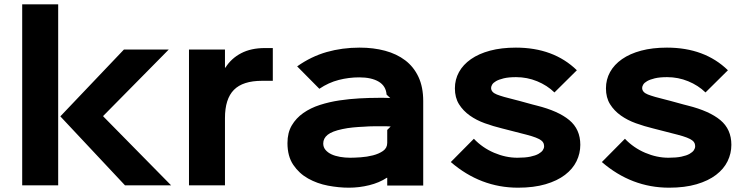

<svg xmlns="http://www.w3.org/2000/svg" viewBox="-20 -860 3464 891"><path d="M774 0H560L260 -320L555 -630H763L459 -322V-320ZM250 0H83V-840H250Z M1246 -485H1196Q1107 -485 1065.5 -443Q1024 -401 1024 -312V0H857V-630H1024V-546H1026Q1053 -589 1099 -613Q1145 -637 1209 -637H1246Z M1944 -391V1H1777V-35H1775Q1740 -12 1693.5 -0.5Q1647 11 1599 11Q1552 11 1502 1.5Q1452 -8 1410 -31.5Q1368 -55 1341 -95Q1314 -135 1314 -196Q1314 -244 1334 -278Q1354 -312 1387.5 -335.5Q1421 -359 1464.5 -373Q1508 -387 1555 -394Q1602 -401 1648.5 -403.5Q1695 -406 1735 -406Q1737 -406 1745 -406Q1753 -406 1762.5 -406Q1772 -406 1780.5 -405.5Q1789 -405 1791 -405L1774 -421Q1771 -461 1737.5 -481Q1704 -501 1647 -501Q1599 -501 1552 -489Q1505 -477 1462 -448L1359 -552Q1424 -598 1496 -618.5Q1568 -639 1649 -639Q1713 -639 1767 -624.5Q1821 -610 1860.5 -580Q1900 -550 1922 -503Q1944 -456 1944 -391ZM1793 -273Q1791 -273 1785 -273.5Q1779 -274 1773 -274Q1767 -274 1761.5 -274Q1756 -274 1755 -274Q1735 -274 1714.5 -274Q1694 -274 1668 -272Q1643 -271 1617.5 -268.5Q1592 -266 1569 -261Q1521 -251 1500.5 -234.5Q1480 -218 1480 -194Q1480 -177 1490.5 -164.5Q1501 -152 1518 -144Q1535 -136 1558 -132Q1581 -128 1605 -128Q1624 -128 1653.5 -130Q1683 -132 1710.5 -139Q1738 -146 1757.5 -159.5Q1777 -173 1777 -197V-257Z M2673 -188Q2673 -148 2655.5 -112Q2638 -76 2602 -48.5Q2566 -21 2511.5 -5Q2457 11 2384 11Q2210 11 2072 -108L2179 -216Q2219 -174 2273 -151Q2327 -128 2381 -128Q2417 -128 2441 -133Q2465 -138 2479 -146Q2493 -154 2499 -163Q2505 -172 2505 -181Q2505 -188 2502.5 -195Q2500 -202 2491.5 -208.5Q2483 -215 2466.5 -221.5Q2450 -228 2423 -235Q2418 -236 2401.5 -240.5Q2385 -245 2366.5 -249.5Q2348 -254 2331.5 -258.5Q2315 -263 2310 -264Q2269 -274 2230 -288Q2191 -302 2160 -324Q2129 -346 2110 -376.5Q2091 -407 2091 -450Q2091 -491 2110 -525.5Q2129 -560 2165.5 -585.5Q2202 -611 2254.5 -625Q2307 -639 2374 -639Q2549 -639 2657 -534L2553 -431Q2519 -464 2472.5 -483Q2426 -502 2375 -502Q2340 -502 2317.5 -496.5Q2295 -491 2282 -483.5Q2269 -476 2264 -467.5Q2259 -459 2259 -452Q2259 -432 2285.5 -421.5Q2312 -411 2370 -397Q2375 -396 2389.5 -392Q2404 -388 2420.5 -383.5Q2437 -379 2451.5 -375Q2466 -371 2471 -370Q2571 -345 2622 -302.5Q2673 -260 2673 -188Z M3374 -188Q3374 -148 3356.5 -112Q3339 -76 3303 -48.5Q3267 -21 3212.5 -5Q3158 11 3085 11Q2911 11 2773 -108L2880 -216Q2920 -174 2974 -151Q3028 -128 3082 -128Q3118 -128 3142 -133Q3166 -138 3180 -146Q3194 -154 3200 -163Q3206 -172 3206 -181Q3206 -188 3203.5 -195Q3201 -202 3192.5 -208.5Q3184 -215 3167.5 -221.5Q3151 -228 3124 -235Q3119 -236 3102.5 -240.5Q3086 -245 3067.5 -249.5Q3049 -254 3032.5 -258.5Q3016 -263 3011 -264Q2970 -274 2931 -288Q2892 -302 2861 -324Q2830 -346 2811 -376.5Q2792 -407 2792 -450Q2792 -491 2811 -525.5Q2830 -560 2866.5 -585.5Q2903 -611 2955.5 -625Q3008 -639 3075 -639Q3250 -639 3358 -534L3254 -431Q3220 -464 3173.5 -483Q3127 -502 3076 -502Q3041 -502 3018.5 -496.5Q2996 -491 2983 -483.5Q2970 -476 2965 -467.5Q2960 -459 2960 -452Q2960 -432 2986.5 -421.5Q3013 -411 3071 -397Q3076 -396 3090.5 -392Q3105 -388 3121.5 -383.5Q3138 -379 3152.5 -375Q3167 -371 3172 -370Q3272 -345 3323 -302.5Q3374 -260 3374 -188Z"/></svg>

Font: TypoPRO Sinkin Sans
Style: 700 Bold
Weight: 700
Designer: Keith Bates
Foundry: K-Type
Version: Sinkin Sans (version 1.0)  by Keith Bates   •   © 2014   www